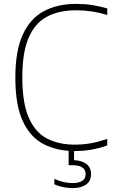

<svg xmlns="http://www.w3.org/2000/svg" viewBox="-20 -769 590 989"><path d="M364.5 9Q274.5 9 205.5 -26.2Q136.5 -61.5 97.8 -144.2Q59 -227 59 -369Q59 -506.5 97 -590Q135 -673.5 205.5 -711.2Q276 -749 372.5 -749Q415.5 -749 454.5 -743Q493.5 -737 532.5 -725.5V-691.5Q491.5 -704.5 451.5 -710.2Q411.5 -716 370 -716Q283.5 -716 221.8 -683Q160 -650 127.5 -574.5Q95 -499 95 -371Q95 -238 128.5 -162.2Q162 -86.5 222.5 -55.2Q283 -24 364.5 -24Q407.5 -24 446.5 -30.8Q485.5 -37.5 532.5 -54V-20Q494.5 -6 453.2 1.5Q412 9 364.5 9ZM353.5 200Q330.5 200 305.8 195Q281 190 260 180.5V152.5Q288 164.5 310 169.2Q332 174 353.5 174Q385 174 403 163Q421 152 421 128Q421 104 403 93Q385 82 352.5 82H333.5V-10H361.5V56Q400.5 57.5 424.8 75.5Q449 93.5 449 128Q449 164 422.8 182Q396.5 200 353.5 200Z"/></svg>

Font: Encode Sans Th
Style: Regular
Weight: 100
Designer: Multiple Designers
Foundry: Impallari Type
Version: Version 3.002; ttfautohint (v1.8.3) -l 8 -r 50 -G 200 -x 14 